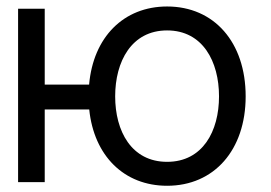

<svg xmlns="http://www.w3.org/2000/svg" viewBox="-20 -573 852 604"><path d="M120.7 -545.5H36.9V0H120.7V-228.7H260.7C275.6 -82.7 370.4 11.4 505.7 11.4C653.4 11.4 752.8 -100.9 752.8 -269.9C752.8 -440.3 653.4 -552.6 505.7 -552.6C369 -552.6 273.4 -456.3 260.3 -306.8H120.7ZM505.7 -63.9C393.5 -63.9 342.3 -160.5 342.3 -269.9C342.3 -379.3 393.5 -477.3 505.7 -477.3C617.9 -477.3 669 -379.3 669 -269.9C669 -160.5 617.9 -63.9 505.7 -63.9Z"/></svg>

Font: Karasuma Gothic
Style: Regular
Weight: 400
Designer: Rasmus Andersson, Ryoko Nishizuka
Foundry: Genbu
Version: Version 1.00